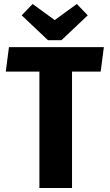

<svg xmlns="http://www.w3.org/2000/svg" viewBox="-20 -945 552 965"><path d="M342 -585V0H178V-585H9L25 -708H502L486 -585ZM221 -743 89 -868 144 -925 255 -844 366 -925 421 -868 289 -743Z"/></svg>

Font: Magra
Style: Bold
Weight: 600
Designer: Viviana Monsalve
Foundry: Viviana Monsalve
Version: Version 1.001